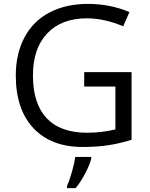

<svg xmlns="http://www.w3.org/2000/svg" viewBox="-20 -744 768 985"><path d="M412 -374H655V-27Q598 -9 539.5 0.5Q481 10 404 10Q242 10 151.5 -86.5Q61 -183 61 -357Q61 -468 105.5 -552Q150 -636 234 -680Q318 -724 431 -724Q545 -724 644 -682L612 -609Q515 -650 426 -650Q295 -650 222 -572.5Q149 -495 149 -357Q149 -212 219.5 -137.5Q290 -63 427 -63Q501 -63 572 -80V-300H412ZM324 209Q338 178 350.5 132.5Q363 87 366 61H448V70Q443 95 419 142Q395 189 368 221H324Z"/></svg>

Font: Stephens Clock
Style: Regular
Weight: 400
Designer: Peter Wiegel (catfonts.de) with slight modifications by DT1.org
Version: Version 0.9.1